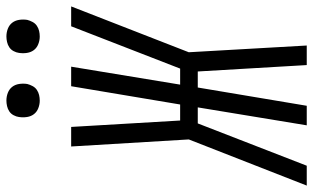

<svg xmlns="http://www.w3.org/2000/svg" viewBox="-234 -768 977 599"><g transform="rotate(-90 254.5 -468.5)"><path d="M-25 0 119 -368 97 -735H158L178 -395H228L285 -735H346L290 -395H340L472 -735H534L391 -368L412 0H351L331 -340H281L224 0H163L219 -340H169L37 0ZM440 -833Q428 -833 416.5 -837.5Q405 -842 398 -851Q391 -860 389 -872.5Q387 -885 389 -898Q390 -906 394.5 -914.5Q399 -923 406.5 -928Q414 -933 423 -935Q432 -937 440 -937Q453 -937 464.5 -932.5Q476 -928 483 -919Q490 -910 492 -897.5Q494 -885 492 -872Q490 -864 485.5 -855.5Q481 -847 473.5 -842Q466 -837 457.5 -835Q449 -833 440 -833ZM240 -833Q228 -833 216.5 -837.5Q205 -842 198 -851Q191 -860 189 -872.5Q187 -885 189 -898Q190 -906 194.5 -914.5Q199 -923 206.5 -928Q214 -933 223 -935Q232 -937 240 -937Q253 -937 264.5 -932.5Q276 -928 283 -919Q290 -910 292 -897.5Q294 -885 292 -872Q290 -864 285.5 -855.5Q281 -847 273.5 -842Q266 -837 257.5 -835Q249 -833 240 -833Z"/></g></svg>

Font: Iosevka Curly Light Oblique
Style: Regular
Weight: 300
Italic angle: -9°
Monospace: yes
Designer: Belleve Invis
Foundry: Belleve Invis
Version: Version 11.1.0; ttfautohint (v1.8.3)